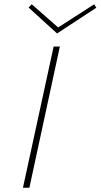

<svg xmlns="http://www.w3.org/2000/svg" viewBox="-20 -875 469 895"><path d="M429 -839 246 -719 113 -840 128 -855 251 -747 419 -855ZM87 0 230 -658H259L117 0Z"/></svg>

Font: EauTestText Extralight
Style: Italic
Weight: 250
Italic angle: -12°
Designer: Christian Thalmann (Catharsis Fonts)
Version: Version 0.001;PS 000.001;hotconv 1.0.88;makeotf.lib2.5.64775